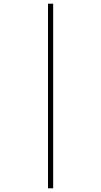

<svg xmlns="http://www.w3.org/2000/svg" viewBox="-20 -780 549 1040"><path d="M240 240V-760H268V240Z"/></svg>

Font: Noto Serif Bengali SemiCondensed Thin
Style: Regular
Weight: 100
Width: 4
Designer: Juan Bruce, Universal Thirst, Indian Type Foundry and the Monotype Design Team.
Foundry: Monotype Imaging Inc.
Version: Version 2.003; ttfautohint (v1.8.4.7-5d5b)